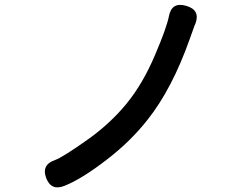

<svg xmlns="http://www.w3.org/2000/svg" viewBox="-20 -760 1040 798"><path d="M249 12Q193 35 172 -20Q151 -75 209 -95Q238 -105 339 -176Q436 -244 505 -328Q574 -412 625 -533Q672 -643 682 -692Q693 -753 753 -736Q814 -719 792 -661L789 -655Q779 -627 769 -599Q695 -390 593 -262Q524 -174 427 -99Q323 -18 249 12Z"/></svg>

Font: Resource Han Rounded CN Medium
Style: Regular
Weight: 500
Designer: Cyano Hao (round all glyphs); Ryoko NISHIZUKA 西塚涼子 (kana, bopomofo & ideographs); Paul D. Hunt (Latin, Greek & Cyrillic)
Foundry: Cyano Hao
Version: 0.990